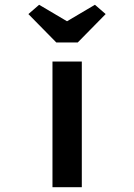

<svg xmlns="http://www.w3.org/2000/svg" viewBox="-20 -785 563 805"><path d="M200 0V-527H323V0ZM216 -607 99 -726 144 -765 276 -687H246L378 -765L423 -726L306 -607Z"/></svg>

Font: Lexend Zetta Medium
Style: Regular
Weight: 500
Designer: Bonnie Shaver-Troup, Thomas Jockin
Foundry: Lexend
Version: Version 1.007